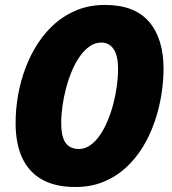

<svg xmlns="http://www.w3.org/2000/svg" viewBox="-20 -745 696 775"><path d="M284.2 9.8Q203.1 9.8 149.7 -20.3Q96.2 -50.3 69.6 -107.9Q43 -165.5 43 -248.5Q43 -304.7 53 -361.3Q63 -418 83.3 -471.4Q103.5 -524.9 133.5 -570.8Q163.6 -616.7 203.6 -651.4Q243.7 -686 293.7 -705.6Q343.8 -725.1 403.8 -725.1Q523.4 -725.1 581.8 -657Q640.1 -588.9 640.1 -467.3Q640.1 -415.5 631.1 -360.4Q622.1 -305.2 603.5 -251.7Q585 -198.2 556.2 -151.1Q527.3 -104 487.8 -67.9Q448.2 -31.7 397.5 -11Q346.7 9.8 284.2 9.8ZM298.3 -143.6Q321.8 -143.6 342.8 -157.7Q363.8 -171.9 381.3 -196.5Q398.9 -221.2 412.8 -253.7Q426.8 -286.1 436.5 -322.5Q446.3 -358.9 451.4 -396.2Q456.5 -433.6 456.5 -468.8Q456.5 -519 439 -546.1Q421.4 -573.2 388.7 -573.2Q363.8 -573.2 342.3 -558.3Q320.8 -543.5 302.7 -518.1Q284.7 -492.7 270.8 -460Q256.8 -427.2 247.1 -390.6Q237.3 -354 232.2 -317.6Q227.1 -281.2 227.1 -248.5Q227.1 -210.4 235.1 -187.5Q243.2 -164.6 259.3 -154.1Q275.4 -143.6 298.3 -143.6Z"/></svg>

Font: Open Sans SemiCondensed ExtraBold
Style: Italic
Weight: 800
Width: 4
Italic angle: -12°
Designer: Monotype Design Team
Foundry: Monotype Imaging Inc.
Version: Version 3.003